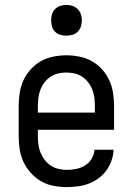

<svg xmlns="http://www.w3.org/2000/svg" viewBox="-20 -753 540 781"><path d="M252 8Q225 8 198 3Q171 -2 147.5 -15.5Q124 -29 105.5 -49.5Q87 -70 75.5 -94.5Q64 -119 60 -146Q56 -173 56 -200V-320Q56 -347 60 -374Q64 -401 75 -425.5Q86 -450 104.5 -470.5Q123 -491 146 -504Q169 -517 196 -522.5Q223 -528 250 -528Q277 -528 304 -522.5Q331 -517 354 -504Q377 -491 395.5 -470.5Q414 -450 425 -425.5Q436 -401 440 -374Q444 -347 444 -320V-225H134V-200Q134 -183 136 -166Q138 -149 144.5 -133Q151 -117 161.5 -103Q172 -89 186.5 -79.5Q201 -70 218 -66Q235 -62 252 -62Q271 -62 290.5 -66Q310 -70 326 -80Q342 -90 352.5 -107Q363 -124 364 -144H442Q441 -121 433.5 -99.5Q426 -78 412.5 -59.5Q399 -41 380.5 -27.5Q362 -14 341 -6Q320 2 297 5Q274 8 252 8ZM366 -295V-320Q366 -337 364 -354Q362 -371 356 -387Q350 -403 339.5 -417Q329 -431 315 -440.5Q301 -450 284 -454Q267 -458 250 -458Q233 -458 216 -454Q199 -450 185 -440.5Q171 -431 160.5 -417Q150 -403 144 -387Q138 -371 136 -354Q134 -337 134 -320V-295ZM250 -608Q237 -608 225 -611.5Q213 -615 204 -624Q195 -633 191.5 -645Q188 -657 188 -670Q188 -683 191.5 -695Q195 -707 204 -716Q213 -725 225 -729Q237 -733 250 -733Q263 -733 275 -729Q287 -725 296 -716Q305 -707 309 -695Q313 -683 313 -670Q313 -657 309 -645Q305 -633 296 -624Q287 -615 275 -611.5Q263 -608 250 -608Z"/></svg>

Font: Iosevka Algr
Style: Regular
Weight: 400
Monospace: yes
Designer: Belleve Invis
Foundry: Belleve Invis
Version: Version 26.0.2; ttfautohint (v1.8.3)